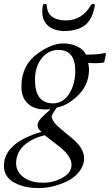

<svg xmlns="http://www.w3.org/2000/svg" viewBox="-63 -689 568 977"><path d="M473 -420 476 -414 467 -371Q425 -365 386 -369Q390 -346 390 -335Q390 -252 324 -194Q274 -150 226 -142Q200 -104 200 -98Q200 -72 245 -34L303 14Q365 65 365 117Q365 154 337 188Q310 220 275 235Q203 268 134 268Q67 268 19 245Q-43 216 -43 155Q-43 38 148 -18Q128 -35 128 -50Q128 -72 154 -96L192 -131L190 -133Q183 -132 168 -132Q112 -132 81 -160Q46 -190 46 -248Q46 -358 129 -417Q201 -468 259 -468Q296 -468 325 -455Q362 -439 374 -411Q442 -411 473 -420ZM320 -328Q320 -435 234 -435Q183 -435 149 -392Q115 -349 115 -283Q115 -163 207 -163Q262 -163 294 -220Q320 -267 320 -328ZM301 149Q301 106 238 56L164 -1Q103 14 65 46Q19 85 19 142Q19 190 66 219Q103 241 157 241Q205 241 248 219Q301 193 301 149ZM420 -665Q410 -595 372 -563Q334 -531 260 -531Q212 -533 184 -556Q152 -582 152 -629Q152 -648 156 -665Q160 -669 166 -669Q172 -669 175 -665Q176 -587 271 -585Q356 -585 401 -665Q405 -669 411 -669Q417 -669 420 -665Z"/></svg>

Font: GFS Didot
Style: Italic
Weight: 400
Italic angle: -12°
Designer: Takis Katsoulidis and George D. Matthiopoulos
Foundry: George Matthiopoulos and Takis Katsoulidis
Version: Version 1.0